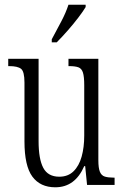

<svg xmlns="http://www.w3.org/2000/svg" viewBox="-20 -786 526 816"><path d="M215 10Q151 10 117.5 -35.5Q84 -81 84 -185V-435Q84 -482 69.5 -493.5Q55 -505 19 -505H15V-536H144V-186Q144 -110 164 -72.5Q184 -35 232 -35Q269 -35 292.5 -58Q316 -81 327 -120.5Q338 -160 338 -210V-424Q338 -460 332.5 -477.5Q327 -495 313 -500Q299 -505 274 -505H271V-536H398V-105Q398 -72 404.5 -56Q411 -40 425.5 -35.5Q440 -31 464 -31H467V0H350L342 -80H338Q299 10 215 10ZM200 -619Q222 -660 241 -696Q260 -732 271 -766H344V-756Q334 -739 313.5 -712Q293 -685 268 -656.5Q243 -628 221 -606H200Z"/></svg>

Font: Noto Serif Sinhala ExtraCondensed Light
Style: Regular
Weight: 300
Width: 2
Designer: Jelle Bosma - Monotype Design Team
Foundry: Monotype Imaging Inc.
Version: Version 2.007; ttfautohint (v1.8.4.7-5d5b)